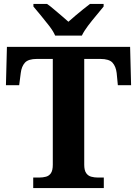

<svg xmlns="http://www.w3.org/2000/svg" viewBox="-20 -951 693 971"><path d="M148 0V-53H176Q197 -53 213 -57.5Q229 -62 238 -76Q247 -90 247 -118V-653H167Q123 -653 106 -634Q89 -615 85 -582L77 -520H10L15 -714H638L643 -520H576L570 -582Q566 -615 549 -634Q532 -653 487 -653H406V-118Q406 -90 415.5 -76Q425 -62 441 -57.5Q457 -53 477 -53H505V0ZM259 -771Q249 -794 228.5 -820.5Q208 -847 186.5 -873Q165 -899 149 -918V-931H218Q233 -921 252 -904.5Q271 -888 291 -871.5Q311 -855 326 -841Q341 -855 361 -871.5Q381 -888 401 -904.5Q421 -921 435 -931H504V-918Q489 -899 467 -873Q445 -847 425 -820.5Q405 -794 394 -771Z"/></svg>

Font: Noto Serif Hebrew
Style: Bold
Weight: 700
Version: Version 2.003